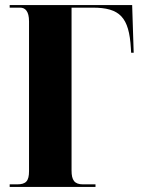

<svg xmlns="http://www.w3.org/2000/svg" viewBox="-20 -734 568 754"><path d="M18 0H355V-10H306C272 -10 261 -27 261 -64V-704H344C451 -704 487 -666 494 -544L495 -527H505L499 -714H18V-704H59C79 -704 94 -690 94 -650V-62C94 -23 82 -10 47 -10H18Z"/></svg>

Font: Noto Serif Display ExtraCondensed Black
Style: Regular
Weight: 900
Width: 2
Designer: Monotype Design Team
Foundry: Monotype Imaging Inc.
Version: Version 2.009